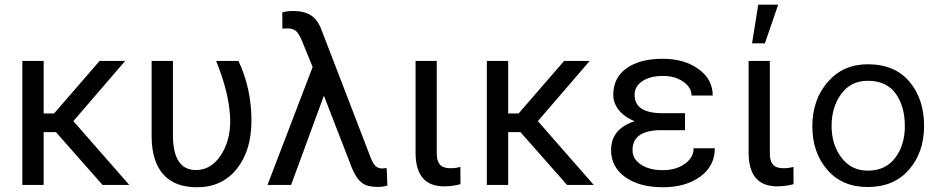

<svg xmlns="http://www.w3.org/2000/svg" viewBox="-20 -788 3999 818"><path d="M218.3 -225.1 417 0H530.8L292.5 -272L513.2 -528.3H404.3L210.4 -304.7H166V-528.3H75.2V0H166V-225.1Z M716.8 -528.3H626V-204.6Q627 -99.6 675.8 -44.9Q724.6 9.8 819.3 9.8Q925.8 9.8 988.5 -68.1Q1051.3 -146 1051.3 -274.4Q1051.3 -410.6 996.1 -528.3H900.9Q958.5 -387.2 960.9 -274.4Q960.9 -185.5 919.4 -124.5Q877.9 -63.5 814.9 -63.5Q716.8 -63.5 716.8 -212.4Z M1229 -741.2Q1203.1 -741.2 1182.6 -735.4L1183.1 -666L1206.1 -667Q1228 -667 1241 -655.8Q1253.9 -644.5 1265.1 -617.2L1312 -502.4L1119.6 0H1220.2L1359.9 -380.4L1472.2 -90.8Q1486.3 -51.8 1501.5 -30.8Q1516.6 -9.8 1535.6 -0.7Q1554.7 8.3 1592.3 8.3Q1612.8 8.3 1630.4 2.4L1627.4 -71.8L1608.9 -70.3Q1591.8 -70.3 1580.8 -79.8Q1569.8 -89.4 1560.1 -114.3L1351.6 -655.8Q1335.4 -702.1 1306.2 -721.7Q1276.9 -741.2 1229 -741.2Z M1840.8 -528.3H1750.5V-137.7Q1750.5 5.9 1872.1 5.9Q1907.7 5.9 1941.9 -3.4L1941.4 -77.1Q1922.4 -71.3 1898.9 -71.3Q1867.7 -71.3 1854.2 -86.9Q1840.8 -102.5 1840.8 -133.3Z M2197.3 -225.1 2396 0H2509.8L2271.5 -272L2492.2 -528.3H2383.3L2189.5 -304.7H2145V-528.3H2054.2V0H2145V-225.1Z M2674.8 -148.4Q2674.8 -230.5 2789.1 -233.4H2898.4V-305.7H2802.7Q2683.6 -305.7 2683.6 -383.8Q2683.6 -419.9 2716.6 -442.1Q2749.5 -464.4 2804.2 -464.4Q2856.4 -464.4 2891.4 -439.7Q2926.3 -415 2926.3 -380.9H3016.6Q3016.6 -450.2 2955.8 -493.9Q2895 -537.6 2804.2 -537.6Q2705.6 -537.6 2649.2 -497.1Q2592.8 -456.5 2592.8 -384.3Q2592.8 -348.6 2616.7 -318.8Q2640.6 -289.1 2683.6 -271.5Q2583.5 -239.3 2583.5 -148.4Q2583.5 -76.7 2644 -33.4Q2704.6 9.8 2804.2 9.8Q2900.9 9.8 2963.1 -35.4Q3025.4 -80.6 3025.4 -156.2H2935.1Q2935.1 -116.7 2897.2 -89.8Q2859.4 -63 2804.2 -63Q2746.6 -63 2710.7 -86.9Q2674.8 -110.8 2674.8 -148.4Z M3259.8 -528.3H3169.4V-137.7Q3169.4 5.9 3291 5.9Q3326.7 5.9 3360.8 -3.4L3360.4 -77.1Q3341.3 -71.3 3317.9 -71.3Q3286.6 -71.3 3273.2 -86.9Q3259.8 -102.5 3259.8 -133.3ZM3210.4 -768.1 3184.1 -603.5H3238.8L3295.4 -768.1Z M3676.8 8.8Q3788.6 8.8 3852.8 -65.2Q3917 -139.2 3917 -252Q3917 -366.2 3854.5 -440.2Q3792 -514.2 3676.8 -514.2Q3571.8 -514.2 3506.3 -438.5Q3440.9 -362.8 3440.9 -250Q3440.9 -138.2 3504.4 -64.7Q3567.9 8.8 3676.8 8.8ZM3676.8 -443.8Q3756.8 -443.8 3795.9 -389.4Q3835 -335 3835 -251Q3835 -169.9 3793.9 -115.5Q3752.9 -61 3676.8 -61Q3606.9 -61 3564.9 -116.5Q3522.9 -171.9 3522.9 -251Q3522.9 -332 3564 -387.9Q3605 -443.8 3676.8 -443.8Z"/></svg>

Font: FAU Chimera
Style: Regular
Weight: 400
Version: Version 1.002;hotconv 1.0.117;makeotfexe 2.5.65602